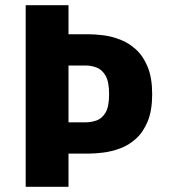

<svg xmlns="http://www.w3.org/2000/svg" viewBox="-20 -720 690 740"><path d="M79 0V-700H244V-588H321.5Q346.5 -588 378.5 -584Q410.5 -580 443.5 -567.2Q476.5 -554.5 504.2 -529.2Q532 -504 549.2 -462Q566.5 -420 566.5 -357Q566.5 -294 549.2 -252.2Q532 -210.5 504.2 -185.5Q476.5 -160.5 443.5 -148.2Q410.5 -136 378.5 -132Q346.5 -128 321.5 -128H244V0ZM244 -248.5H310Q331.5 -248.5 352.2 -255.8Q373 -263 386.8 -286Q400.5 -309 400.5 -357Q400.5 -405 386.8 -428.5Q373 -452 352.2 -459.8Q331.5 -467.5 310 -467.5H244Z"/></svg>

Font: Trispace
Style: Bold
Weight: 700
Designer: Tyler Finck
Foundry: Etcetera Type Company
Version: Version 1.210; ttfautohint (v1.8.3)